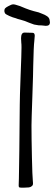

<svg xmlns="http://www.w3.org/2000/svg" viewBox="-42 -857 250 884"><path d="M44 -3 45 -35 47 -166 49 -376Q49 -406 53 -512Q54 -537 56 -593.5Q58 -650 56 -660L55 -681Q55 -707 71 -707L108 -706Q118 -706 118 -692Q118 -687 117 -680.5Q116 -674 116 -668Q113 -646 111 -555Q111 -527 107 -413Q103 -303 103 -279Q103 -221 105 -132.5Q107 -44 109 -27Q110 -21 110 -13Q110 -6 107.5 -3Q105 0 100 3Q94 7 69 7Q65 7 56.5 7Q48 7 46 5Q44 3 44 -3ZM115 -744 93 -752Q70 -762 53.5 -766Q37 -770 31 -773Q18 -776 1 -783.5Q-16 -791 -19 -796Q-22 -802 -22 -807Q-22 -815 -17.5 -819.5Q-13 -824 -3 -829Q11 -837 19 -837Q26 -837 35.5 -833.5Q45 -830 50 -829Q78 -817 94.5 -811.5Q111 -806 136 -800Q140 -798 152.5 -793.5Q165 -789 174.5 -782.5Q184 -776 186 -767Q188 -757 188 -754Q188 -738 169 -738Q164 -738 150 -740Q139 -739 115 -744Z"/></svg>

Font: Barriecito
Style: Regular
Weight: 400
Designer: Pablo Cosgaya & Sergio Jiménez
Foundry: Pablo Cosgaya & Sergio Jiménez
Version: Version 1.001